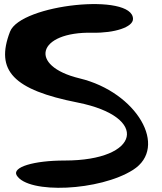

<svg xmlns="http://www.w3.org/2000/svg" viewBox="-20 -867 775 921"><path d="M28 -715C-44 -528 44 -436 353 -375C699 -306 653 -97 291 -97C141 -97 37 -65 60 -26C115 65 459 49 618 -52C790 -161 636 -425 362 -491C113 -551 159 -716 424 -710C530 -708 618 -737 618 -776C618 -903 79 -847 28 -715Z"/></svg>

Font: Venom Sans
Style: Regular
Weight: 400
Version: Version 1.001